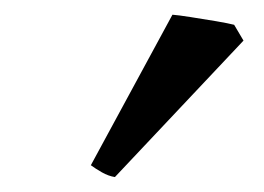

<svg xmlns="http://www.w3.org/2000/svg" viewBox="-20 -751 359 261"><path d="M136.2 -510.3Q127.4 -511.7 118.4 -516.8Q109.4 -522 103.5 -526.4L214.4 -731Q221.7 -730.5 239 -727.8Q256.3 -725.1 273.7 -722.2Q291 -719.2 298.3 -717.3L311 -695.8Z"/></svg>

Font: Gentium Book Plus
Style: Regular
Weight: 400
Designer: Victor Gaultney, Annie Olsen, Iska Routamaa, Becca Hirsbrunner
Foundry: SIL International
Version: Version 6.101